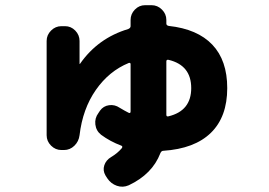

<svg xmlns="http://www.w3.org/2000/svg" viewBox="-20 -659 1040 741"><path d="M631 -428Q622 -430 622 -422V-225V-216Q622 -208 630 -210Q718 -231 718 -319Q718 -407 631 -428ZM217 -80Q194 -80 177 -97Q160 -114 160 -137V-501Q160 -524 177 -541Q194 -558 217 -558H231Q254 -558 270.5 -541Q287 -524 287 -501V-413L288 -412L289 -413Q358 -512 475 -547Q484 -551 484 -558V-582Q484 -605 500.5 -622Q517 -639 540 -639H565Q588 -639 605 -622Q622 -605 622 -582V-568Q622 -561 631 -559Q742 -547 799.5 -486.5Q857 -426 857 -319Q857 -208 794 -146.5Q731 -85 610 -77Q603 -77 599 -68Q568 13 477 56Q454 66 431 58Q408 50 394 29L387 18Q376 -1 382.5 -21Q389 -41 409 -53Q433 -67 450 -87Q455 -94 448 -97Q405 -113 370 -139Q351 -154 348 -178.5Q345 -203 360 -223L366 -232Q379 -250 401 -253Q423 -256 442 -243Q462 -231 476 -224Q484 -220 484 -229V-411Q484 -418 477 -416Q401 -385 350 -312Q299 -239 287 -137Q284 -113 267 -96.5Q250 -80 227 -80Z"/></svg>

Font: Rounded Mplus 1c ExtraBold
Style: Regular
Weight: 800
Version: Version 1.059.20150529